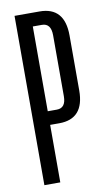

<svg xmlns="http://www.w3.org/2000/svg" viewBox="-86 -789 471 832"><g transform="rotate(-10 150.0 -372.5)"><path d="M40 0V-745H150Q260 -745 260 -620V-378Q260 -253 150 -253H110V0ZM110 -313H150Q190 -313 190 -365V-633Q190 -686 150 -686H110Z"/></g></svg>

Font: Exetegue
Style: Regular
Weight: 400
Designer: Fábio Duarte Martins
Foundry: Fábio Duarte Martins
Version: Version 0.001